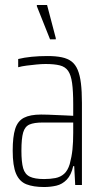

<svg xmlns="http://www.w3.org/2000/svg" viewBox="-20 -743 406 771"><path d="M157 8Q114 8 86 -3Q58 -14 44.5 -45.5Q31 -77 31 -138Q31 -194 41 -225.5Q51 -257 76 -270Q101 -283 145 -283Q156 -283 172.5 -282.5Q189 -282 207.5 -281Q226 -280 243 -279.5Q260 -279 274 -278V-324Q274 -377 269.5 -409.5Q265 -442 253.5 -458.5Q242 -475 220 -480.5Q198 -486 163 -486Q147 -486 126.5 -484Q106 -482 86.5 -479.5Q67 -477 53 -473V-506Q77 -512 107 -515Q137 -518 171 -518Q204 -518 228 -513Q252 -508 267.5 -496Q283 -484 292 -462.5Q301 -441 305 -408.5Q309 -376 309 -330V0H282L278 -76H274Q266 -40 248 -21.5Q230 -3 206.5 2.5Q183 8 157 8ZM157 -24Q182 -24 202.5 -28Q223 -32 237.5 -45Q252 -58 260 -84Q268 -114 271 -143Q274 -172 274 -210V-251H151Q117 -251 98.5 -243Q80 -235 73 -211Q66 -187 66 -138Q66 -92 73 -67.5Q80 -43 100 -33.5Q120 -24 157 -24ZM181 -585 128 -718V-723H169L204 -590V-585Z"/></svg>

Font: Saira ExtraCondensed Thin
Style: Regular
Weight: 250
Width: 2
Designer: Hector Gatti with collaboration of the Omnibus-Type team
Foundry: Omnibus-Type
Version: Version 1.101